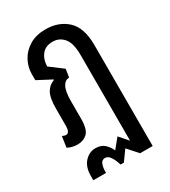

<svg xmlns="http://www.w3.org/2000/svg" viewBox="-186 -649 831 941"><g transform="rotate(-30 229.5 -179.0)"><path d="M59 200V176Q59 125 85 97Q111 69 146 69Q177 69 196 86Q215 103 225 127L269 73L312 122V-362Q312 -430 287.5 -459Q263 -488 225 -488Q185 -488 164 -462Q143 -436 142 -396L215 -341L208 -295Q185 -295 171.5 -270.5Q158 -246 158 -191V-92Q158 -31 136 -10.5Q114 10 81 10Q49 10 25 -4L34 -65Q39 -63 44 -61Q49 -59 55 -59Q76 -59 76 -99V-193Q76 -256 92 -284Q108 -312 137 -322L138 -325L58 -367V-401Q58 -441 77.5 -477Q97 -513 134.5 -535.5Q172 -558 226 -558Q299 -558 347 -514Q395 -470 395 -371V200H324L273 143L232 200H213Q205 172 192.5 153Q180 134 163 134Q144 134 137.5 152.5Q131 171 131 190V200Z"/></g></svg>

Font: Noto Sans Thai ExtCond
Style: Regular
Weight: 400
Width: 2
Designer: Monotype Design Team
Foundry: Monotype Imaging Inc.
Version: Version 2.002; ttfautohint (v1.8.4.7-5d5b)